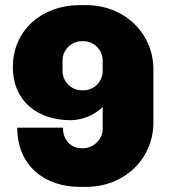

<svg xmlns="http://www.w3.org/2000/svg" viewBox="-20 -716 655 746"><path d="M316 -696H288C144 -696 30 -599 30 -456C30 -319 130 -249 254 -249C291 -249 344 -264 379 -301V-215C379 -174 343 -140 302 -140H296C255 -140 225 -174 225 -215V-220H47C47 -68 159 10 288 10H316C460 10 576 -96 576 -240V-446C576 -590 460 -696 316 -696ZM304 -556C345 -556 379 -522 379 -481V-440C379 -399 345 -365 304 -365H298C257 -365 223 -399 223 -440V-481C223 -522 257 -556 298 -556Z"/></svg>

Font: Chivo Light
Style: Bold
Weight: 900
Designer: Hector Gatti
Foundry: Omnibus-Type
Version: Version 1.003;PS 001.003;hotconv 1.0.70;makeotf.lib2.5.58329